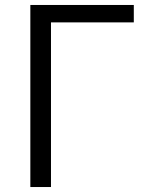

<svg xmlns="http://www.w3.org/2000/svg" viewBox="-20 -752 592 772"><path d="M102 0H185V-662H518V-732H102Z"/></svg>

Font: Noto Sans CJK JP DemiLight
Style: Regular
Weight: 350
Designer: Ryoko NISHIZUKA (kana & ideographs); Paul D. Hunt (Latin, Greek & Cyrillic); Wenlong ZHANG (bopomofo); Sandoll Communica
Foundry: Adobe Systems Incorporated
Version: Version 1.004;PS 1.004;hotconv 1.0.82;makeotf.lib2.5.63406